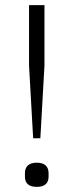

<svg xmlns="http://www.w3.org/2000/svg" viewBox="-20 -718 286 747"><path d="M137 -180H109L93 -463V-698H153V-463ZM123 9Q100 9 88.5 -1Q77 -11 77 -31V-44Q77 -64 88.5 -74.5Q100 -85 123 -85Q146 -85 157.5 -74.5Q169 -64 169 -44V-31Q169 -11 157.5 -1Q146 9 123 9Z"/></svg>

Font: IBM Plex Sans Condensed Light
Style: Regular
Weight: 300
Width: 3
Designer: Mike Abbink, Paul van der Laan, Pieter van Rosmalen
Foundry: Bold Monday
Version: Version 3.201